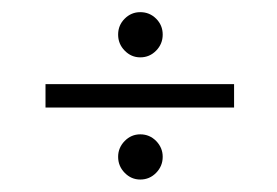

<svg xmlns="http://www.w3.org/2000/svg" viewBox="-20 -428 445 308"><path d="M205 -140Q190.5 -140 180 -150.8Q169.5 -161.5 169.5 -176.5Q169.5 -191 180 -201.8Q190.5 -212.5 205 -212.5Q220 -212.5 230.5 -201.8Q241 -191 241 -176.5Q241 -161.5 230.5 -150.8Q220 -140 205 -140ZM205 -336Q190.5 -336 180 -346.8Q169.5 -357.5 169.5 -372.5Q169.5 -387.5 180 -398Q190.5 -408.5 205 -408.5Q220 -408.5 230.5 -398Q241 -387.5 241 -372.5Q241 -357.5 230.5 -346.8Q220 -336 205 -336ZM53 -255.5V-293H355.5V-255.5Z"/></svg>

Font: Imbue Thin 10pt
Style: Bold
Weight: 700
Version: Version 1.102